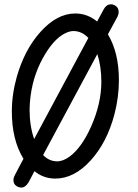

<svg xmlns="http://www.w3.org/2000/svg" viewBox="-20 -825 638 887"><path d="M34.7 -309.6Q34.7 -389.2 57.6 -470.2Q93.3 -595.7 167 -677.7Q243.2 -762.7 327.6 -762.7Q383.8 -762.7 428.7 -725.6L459.5 -782.7Q471.2 -804.2 492.2 -805.2Q501 -805.2 508.8 -801.3Q528.3 -791 528.3 -769.5Q528.3 -759.8 522.9 -748L478.5 -666.5Q529.3 -581.5 529.3 -455.1Q529.3 -376 508.8 -297.4Q474.6 -167.5 399.4 -84.5Q323.2 0 235.4 0Q181.2 0 139.2 -34.2Q113.8 12.7 111.8 17.6Q97.7 41 78.6 41.5Q70.8 41.5 62.5 38.1Q42 28.3 42 7.3Q42 -3.9 48.8 -15.6L49.8 -18.6Q51.3 -21 53.7 -25.6Q56.2 -30.3 59.6 -36.9Q63 -43.5 67.4 -52Q71.8 -60.5 77.1 -70.3Q82.5 -80.1 88.4 -91.3Q87.9 -92.3 86.9 -93.8Q34.7 -180.7 34.7 -309.6ZM121.1 -380.4Q116.7 -345.7 116.7 -317.9Q116.7 -243.2 137.7 -182.6L388.2 -649.9Q357.9 -681.2 320.3 -681.6Q305.7 -681.6 290 -675.3Q238.3 -654.8 191.4 -579.6Q135.3 -489.7 121.1 -380.4ZM179.2 -108.9Q206.1 -80.1 243.7 -79.6Q272 -79.6 302.7 -102.5Q357.9 -144 400.4 -239.3Q448.2 -346.2 448.2 -448.2Q448.2 -517.1 429.7 -575.2Z"/></svg>

Font: Vibur
Style: Medium
Weight: 400
Version: Version 1.004